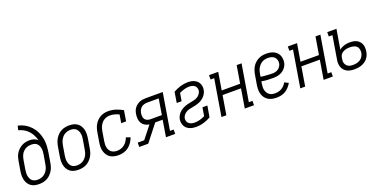

<svg xmlns="http://www.w3.org/2000/svg" viewBox="-17 -1508 4534 2289"><g transform="rotate(-20 2250.0 -363.5)"><path d="M202 8Q173 8 146 2Q119 -4 98 -19.5Q77 -35 63 -57.5Q49 -80 43 -106.5Q37 -133 37.5 -161Q38 -189 43 -218L63 -338Q67 -362 74.5 -385.5Q82 -409 96 -431Q110 -453 129.5 -471Q149 -489 172 -501Q195 -513 219.5 -518Q244 -523 268 -523Q298 -523 325.5 -514Q353 -505 371 -485Q363 -520 346.5 -552Q330 -584 306.5 -610Q283 -636 251.5 -654Q220 -672 184 -681L197 -735Q243 -725 282 -703Q321 -681 352 -648.5Q383 -616 403 -576Q423 -536 433 -491Q443 -446 441 -398Q439 -350 431 -302L411 -182Q407 -158 399 -133.5Q391 -109 377 -86.5Q363 -64 343.5 -45Q324 -26 300.5 -14Q277 -2 251.5 3Q226 8 202 8ZM202 -47Q220 -47 239 -51.5Q258 -56 274.5 -65.5Q291 -75 304.5 -89.5Q318 -104 327.5 -121Q337 -138 342 -155.5Q347 -173 350 -191L370 -308Q373 -327 374 -346Q375 -365 371.5 -383.5Q368 -402 360.5 -418Q353 -434 339.5 -446Q326 -458 307.5 -462.5Q289 -467 269 -467Q252 -467 234 -463.5Q216 -460 199.5 -450.5Q183 -441 169 -427.5Q155 -414 146 -397.5Q137 -381 131.5 -363.5Q126 -346 123 -329L103 -209Q100 -189 99 -170Q98 -151 101.5 -132.5Q105 -114 112.5 -97.5Q120 -81 133.5 -69Q147 -57 165 -52Q183 -47 202 -47Z M702 8Q673 8 646 2Q619 -4 598 -19.5Q577 -35 563 -57.5Q549 -80 543 -106.5Q537 -133 537.5 -161Q538 -189 543 -218L563 -338Q567 -362 575 -386.5Q583 -411 596.5 -433.5Q610 -456 629.5 -475Q649 -494 672.5 -506Q696 -518 721.5 -523Q747 -528 771 -528Q800 -528 827 -522Q854 -516 875.5 -500.5Q897 -485 911 -462.5Q925 -440 931 -413.5Q937 -387 936.5 -359Q936 -331 931 -302L911 -182Q907 -158 899 -133.5Q891 -109 877 -86.5Q863 -64 843.5 -45Q824 -26 800.5 -14Q777 -2 751.5 3Q726 8 702 8ZM702 -47Q720 -47 739 -51.5Q758 -56 774.5 -65.5Q791 -75 804.5 -89.5Q818 -104 827.5 -121Q837 -138 842 -155.5Q847 -173 850 -191L870 -311Q874 -331 875 -350Q876 -369 872.5 -387.5Q869 -406 861 -422.5Q853 -439 839.5 -451Q826 -463 808 -468Q790 -473 771 -473Q753 -473 734.5 -468.5Q716 -464 699 -454.5Q682 -445 669 -430.5Q656 -416 646.5 -399Q637 -382 631.5 -364.5Q626 -347 623 -329L603 -209Q600 -189 599 -170Q598 -151 601.5 -132.5Q605 -114 612.5 -97.5Q620 -81 633.5 -69Q647 -57 665 -52Q683 -47 702 -47Z M1210 8Q1181 8 1153.5 2Q1126 -4 1103.5 -18.5Q1081 -33 1066.5 -55.5Q1052 -78 1044.5 -104.5Q1037 -131 1037.5 -160Q1038 -189 1043 -218L1063 -338Q1067 -362 1075 -386.5Q1083 -411 1096 -433Q1109 -455 1128.5 -474Q1148 -493 1171 -505.5Q1194 -518 1219 -523Q1244 -528 1269 -528Q1319 -528 1364.5 -513Q1410 -498 1451 -475L1429 -340H1367L1384 -445Q1358 -457 1329.5 -465Q1301 -473 1270 -473Q1252 -473 1234 -468.5Q1216 -464 1199 -454.5Q1182 -445 1169 -430.5Q1156 -416 1146.5 -399Q1137 -382 1131.5 -364.5Q1126 -347 1123 -329L1103 -209Q1100 -189 1099 -169Q1098 -149 1102 -130.5Q1106 -112 1115 -95.5Q1124 -79 1138.5 -68Q1153 -57 1171.5 -52Q1190 -47 1210 -47Q1234 -47 1259 -55Q1284 -63 1304 -79Q1324 -95 1338.5 -117Q1353 -139 1361 -163L1414 -143Q1403 -112 1383.5 -83Q1364 -54 1336.5 -32.5Q1309 -11 1275.5 -1.5Q1242 8 1210 8Z M1472 0V-55H1555L1678 -211Q1649 -215 1624 -229.5Q1599 -244 1585 -267.5Q1571 -291 1568 -320.5Q1565 -350 1570 -380Q1573 -400 1579.5 -419Q1586 -438 1598.5 -455Q1611 -472 1628 -485Q1645 -498 1664 -506Q1683 -514 1702.5 -517Q1722 -520 1742 -520H1959L1882 -55H1928V0H1811L1845 -210H1751L1586 0ZM1855 -265 1888 -465H1742Q1723 -465 1703 -459.5Q1683 -454 1667 -441Q1651 -428 1642 -409Q1633 -390 1630 -371Q1627 -351 1628.5 -331Q1630 -311 1641 -295.5Q1652 -280 1670.5 -272.5Q1689 -265 1709 -265Z M2194 8Q2172 8 2151 4.5Q2130 1 2111 -7Q2092 -15 2076.5 -28.5Q2061 -42 2051.5 -60Q2042 -78 2038.5 -99Q2035 -120 2038 -142Q2042 -163 2051.5 -183Q2061 -203 2076.5 -219.5Q2092 -236 2111 -248.5Q2130 -261 2150.5 -269.5Q2171 -278 2191.5 -283Q2212 -288 2233.5 -291.5Q2255 -295 2276 -300.5Q2297 -306 2316.5 -317Q2336 -328 2350 -346.5Q2364 -365 2368 -386Q2371 -405 2365 -423Q2359 -441 2345.5 -452Q2332 -463 2314 -468Q2296 -473 2277 -473Q2245 -473 2212.5 -463.5Q2180 -454 2150 -440L2133 -340H2071L2093 -475Q2137 -500 2184.5 -514Q2232 -528 2278 -528Q2300 -528 2320.5 -524.5Q2341 -521 2359.5 -512.5Q2378 -504 2393 -490.5Q2408 -477 2416.5 -459Q2425 -441 2428 -420.5Q2431 -400 2427 -378Q2424 -358 2414 -338Q2404 -318 2389 -301Q2374 -284 2355 -271.5Q2336 -259 2315.5 -250.5Q2295 -242 2274 -237Q2253 -232 2232 -228.5Q2211 -225 2189.5 -220Q2168 -215 2149 -203.5Q2130 -192 2115.5 -173.5Q2101 -155 2098 -134Q2095 -114 2102 -96Q2109 -78 2123.5 -67Q2138 -56 2156.5 -51.5Q2175 -47 2195 -47Q2227 -47 2260 -56Q2293 -65 2324 -80L2342 -187H2404L2380 -45Q2336 -20 2288.5 -6Q2241 8 2194 8Z M2515 0 2592 -465H2546V-520H2663L2626 -297H2860L2897 -520H2959L2882 -55H2928V0H2811L2851 -242H2617L2577 0Z M3216 8Q3186 8 3158 2.5Q3130 -3 3107 -17.5Q3084 -32 3068 -54.5Q3052 -77 3044.5 -103.5Q3037 -130 3037.5 -159Q3038 -188 3043 -218L3063 -338Q3067 -362 3075 -387Q3083 -412 3096.5 -434.5Q3110 -457 3130.5 -476Q3151 -495 3175 -507Q3199 -519 3224 -523.5Q3249 -528 3274 -528Q3298 -528 3321.5 -524Q3345 -520 3365.5 -510.5Q3386 -501 3402.5 -485.5Q3419 -470 3428.5 -449.5Q3438 -429 3441 -405.5Q3444 -382 3440 -358Q3437 -338 3427.5 -318.5Q3418 -299 3403.5 -283Q3389 -267 3370.5 -255.5Q3352 -244 3332 -237.5Q3312 -231 3292 -229Q3272 -227 3252 -227Q3215 -227 3179 -228.5Q3143 -230 3108 -238L3103 -209Q3100 -188 3099 -168Q3098 -148 3102.5 -129.5Q3107 -111 3117 -94.5Q3127 -78 3142 -67Q3157 -56 3176 -51.5Q3195 -47 3215 -47Q3236 -47 3257.5 -52Q3279 -57 3298.5 -68.5Q3318 -80 3333.5 -97Q3349 -114 3359 -133L3409 -108Q3394 -82 3373.5 -59Q3353 -36 3327.5 -20.5Q3302 -5 3273 1.5Q3244 8 3216 8ZM3262 -280Q3281 -280 3301 -284.5Q3321 -289 3337.5 -300.5Q3354 -312 3365.5 -329.5Q3377 -347 3380 -366Q3384 -389 3377.5 -410.5Q3371 -432 3356 -446.5Q3341 -461 3319 -467Q3297 -473 3274 -473Q3256 -473 3237.5 -469Q3219 -465 3202 -455.5Q3185 -446 3171 -431.5Q3157 -417 3147 -400Q3137 -383 3131.5 -365Q3126 -347 3123 -329L3117 -293Q3134 -288 3152.5 -286.5Q3171 -285 3189.5 -284Q3208 -283 3226 -281.5Q3244 -280 3262 -280Z M3515 0 3592 -465H3546V-520H3663L3626 -297H3860L3897 -520H3959L3882 -55H3928V0H3811L3851 -242H3617L3577 0Z M4203 8Q4178 8 4154 4Q4130 0 4109 -10.5Q4088 -21 4072.5 -38.5Q4057 -56 4049 -78Q4041 -100 4040 -124.5Q4039 -149 4044 -174L4092 -465H4046V-520H4163L4121 -270Q4135 -282 4152 -290.5Q4169 -299 4186.5 -304.5Q4204 -310 4222 -312Q4240 -314 4257 -314Q4280 -314 4302.5 -310Q4325 -306 4344 -296Q4363 -286 4377.5 -269.5Q4392 -253 4399.5 -232.5Q4407 -212 4407.5 -188.5Q4408 -165 4404 -142Q4401 -120 4392 -98.5Q4383 -77 4368 -58.5Q4353 -40 4333 -27Q4313 -14 4291 -6Q4269 2 4247 5Q4225 8 4203 8ZM4203 -47Q4226 -47 4249.5 -52Q4273 -57 4294 -70.5Q4315 -84 4327.5 -105.5Q4340 -127 4344 -150Q4347 -173 4342 -196Q4337 -219 4320.5 -233.5Q4304 -248 4281 -253Q4258 -258 4235 -258Q4221 -258 4207.5 -256.5Q4194 -255 4181 -251.5Q4168 -248 4154.5 -241Q4141 -234 4130.5 -224Q4120 -214 4114 -201Q4108 -188 4106 -174L4104 -165Q4101 -149 4101 -133.5Q4101 -118 4106 -103.5Q4111 -89 4121 -77.5Q4131 -66 4143.5 -59Q4156 -52 4171.5 -49.5Q4187 -47 4203 -47Z"/></g></svg>

Font: Iosevka Curly Slab Light
Style: Italic
Weight: 300
Italic angle: -9°
Monospace: yes
Designer: Belleve Invis
Foundry: Belleve Invis
Version: Version 22.1.2; ttfautohint (v1.8.4)